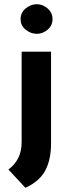

<svg xmlns="http://www.w3.org/2000/svg" viewBox="-20 -683 335 914"><path d="M101 211 20 124Q50 102 66.5 70Q83 38 83 -8V-437H223V0Q223 78 195 129.5Q167 181 101 211ZM78 -592Q78 -623 102.5 -643Q127 -663 155 -663Q183 -663 206.5 -643Q230 -623 230 -592Q230 -561 206.5 -541.5Q183 -522 155 -522Q127 -522 102.5 -541.5Q78 -561 78 -592Z"/></svg>

Font: Reem Kufi Fun
Style: Bold
Weight: 700
Designer: Khaled Hosny
Version: Version 1.005